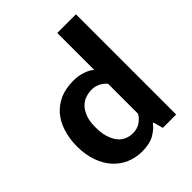

<svg xmlns="http://www.w3.org/2000/svg" viewBox="-202 -835 967 967"><g transform="rotate(-45 281.5 -351.5)"><path d="M368 -451V-714H501V0H406L392 -52H387C375 -35 358 -21 336 -8C313 5 284 11 248 11C218 11 190 5 164 -6C138 -17 115 -34 96 -55C77 -76 62 -102 51 -133C40 -164 34 -199 34 -238C34 -276 39 -310 49 -341C59 -372 73 -398 92 -420C111 -441 134 -458 161 -470C188 -481 220 -487 255 -487C278 -487 299 -484 320 -477C340 -470 356 -462 368 -451ZM368 -139V-352C359 -363 348 -372 334 -379C320 -386 305 -390 288 -390C272 -390 257 -387 243 -382C228 -377 216 -368 205 -357C194 -345 185 -330 178 -311C171 -292 168 -268 168 -241C168 -214 171 -191 177 -172C183 -153 191 -137 201 -124C211 -111 223 -102 237 -96C250 -90 265 -87 280 -87C301 -87 320 -92 335 -103C350 -113 361 -125 368 -139Z"/></g></svg>

Font: Holmes&Hills Bold
Style: Bold
Weight: 500
Designer: Noopur Datye, Girish Dalvi, Yashodeep Gholap, Pallavi Karambelkar
Foundry: Ek Type
Version: ""